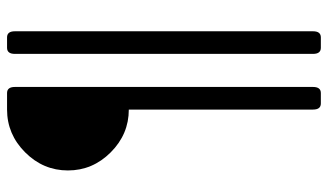

<svg xmlns="http://www.w3.org/2000/svg" viewBox="-211 -529 921 539"><g transform="rotate(-90 249.5 -259.5)"><path d="M40.5 -529.3Q40.5 -598.6 91.3 -649.4Q142.1 -700.2 211.4 -700.2H257.8Q274.9 -700.2 274.9 -678.2V158.7Q274.9 180.7 257.8 180.7H228.5Q211.4 180.7 211.4 158.7V-358.4Q142.1 -358.4 91.3 -409.2Q40.5 -460 40.5 -529.3ZM384.8 180.7Q367.7 180.7 367.7 158.7V-678.2Q367.7 -700.2 384.8 -700.2H414.1Q431.2 -700.2 431.2 -678.2V158.7Q431.2 180.7 414.1 180.7Z"/></g></svg>

Font: Istok Web
Style: Italic
Weight: 400
Italic angle: -13°
Designer: Andrey V. Panov
Foundry: Andrey V. Panov
Version: Version 1.0.2g